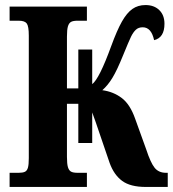

<svg xmlns="http://www.w3.org/2000/svg" viewBox="-20 -740 685 760"><path d="M18 -56H54Q70 -56 78.5 -60Q87 -64 90.5 -76Q94 -88 94 -114V-599Q94 -636 86 -647Q78 -658 54 -658H18V-714H324V-658H287Q270 -658 261.5 -653.5Q253 -649 249 -636Q245 -623 245 -595V-390H290V-544H345V-407Q373 -428 420 -557Q443 -620 462.5 -654.5Q482 -689 504 -704.5Q526 -720 556 -720Q590 -720 610.5 -700Q631 -680 631 -646Q631 -591 590 -581Q579 -632 545 -632Q528 -632 517.5 -622Q507 -612 498.5 -594.5Q490 -577 468 -523Q443 -461 424.5 -431Q406 -401 385 -383Q429 -377 462 -352Q495 -327 515 -270L559 -148Q576 -96 592 -76Q608 -56 637 -56H644V0H557Q496 0 463.5 -24Q431 -48 414 -95L359 -256L345 -295V-174H290V-329H245V-119Q245 -91 249 -78Q253 -65 261.5 -60.5Q270 -56 287 -56H324V0H18Z"/></svg>

Font: Noto Serif CondBlack
Style: Regular
Weight: 900
Width: 3
Designer: Monotype Design Team
Foundry: Monotype Imaging Inc.
Version: Version 1.001